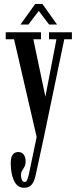

<svg xmlns="http://www.w3.org/2000/svg" viewBox="-20 -684 378 956"><path d="M99.5 251Q66 251 49.8 215.8Q33.5 180.5 33.5 128Q33.5 73 71 73Q88.5 73 98 85.5Q107.5 98 107.5 119Q107.5 136 101.8 146.2Q96 156.5 90.2 165.8Q84.5 175 84.5 188.5Q84.5 201 88.8 211.5Q93 222 103 222Q111 222 115.8 210.8Q120.5 199.5 125.5 175.5L162.5 -2L50 -488.5H8.5V-523.5H184V-488.5H146L206 -202.5L261 -488.5H224V-523.5H338V-488.5H300L197.5 3.5L158.5 184Q152 217 138.8 234Q125.5 251 99.5 251ZM82 -562 155.5 -664.5H191L264 -562H224.5L173 -629.5L121.5 -562Z"/></svg>

Font: Imbue 10pt Medium
Style: Regular
Weight: 500
Designer: Tyler Finck
Foundry: Etcetera Type Company
Version: Version 1.102; ttfautohint (v1.8.3)